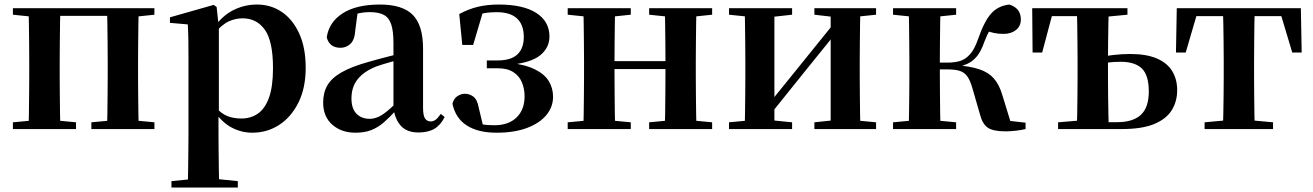

<svg xmlns="http://www.w3.org/2000/svg" viewBox="-20 -572 5819 851"><path d="M105.9 0Q107.6 -25.5 108.1 -67.5Q108.6 -109.6 109.1 -154.8Q109.6 -200 109.6 -234.8V-301.2Q109.6 -335.7 109.1 -381.1Q108.6 -426.5 108.1 -468.7Q107.6 -511 105.9 -535.7H247.6Q246.6 -510.7 246.1 -468.5Q245.6 -426.3 245.1 -381Q244.6 -335.6 244.6 -301.2V-234.8Q244.6 -200 245.1 -154.8Q245.6 -109.6 246.1 -67.5Q246.6 -25.5 247.6 0ZM454.4 0Q455.4 -25.5 455.9 -67.5Q456.4 -109.6 456.9 -154.8Q457.4 -200 457.4 -234.8V-301.2Q457.4 -335.6 456.9 -381Q456.4 -426.3 455.9 -468.5Q455.4 -510.7 454.4 -535.7H594.9Q593.9 -510.7 593.4 -468.5Q592.9 -426.3 592.4 -381Q591.9 -335.6 591.9 -301.2V-234.8Q591.9 -200 592.4 -154.8Q592.9 -109.6 593.4 -67.5Q593.9 -25.5 594.9 0ZM37.2 0V-29.9L147 -40.2H208.6L317 -29.9V0ZM385 0V-29.9L494.5 -40.2H557.1L664.5 -29.9V0ZM37.2 -506.8V-535.7H176.9V-495.5H147ZM525.4 -495.5V-535.7H664.3V-506.8L557.1 -495.5ZM176.9 -501.8V-535.7H525.4V-501.8Z M739.9 259.3V230.8L849 220.1H928.4L1034.1 230.8V259.3ZM812.4 259.3Q813.4 217.3 813.9 174.2Q814.4 131 814.9 89.9Q815.4 48.8 815.4 13.8V-308.7Q815.4 -358.5 814.9 -393Q814.4 -427.5 812.4 -463.8L733.2 -470.7V-495.2L927.2 -550.4L940.2 -540.9L948.8 -460.8L950.1 -455V-75.6L948.4 -63V13Q948.4 47.8 948.9 89.3Q949.4 130.8 949.9 174Q950.4 217.3 951.4 259.3ZM1098.1 16.2Q1050 16.2 1006.7 -6.7Q963.4 -29.6 927.3 -82.3H915.1L933.6 -97.8Q961.5 -67.8 988.5 -57.3Q1015.6 -46.7 1050.1 -46.7Q1090.7 -46.7 1122.3 -67.9Q1153.8 -89.1 1171.9 -138.2Q1190 -187.4 1190 -270.1Q1190 -389.4 1153.9 -440.1Q1117.8 -490.8 1055.6 -490.8Q1024.3 -490.8 994.4 -477.5Q964.5 -464.2 927 -421.1L912.1 -437.5H920.5Q958.3 -497.6 1009.7 -524.8Q1061.1 -551.9 1118.6 -551.9Q1180.4 -551.9 1228.9 -519.1Q1277.5 -486.2 1306.2 -423.5Q1334.9 -360.9 1334.9 -271.4Q1334.9 -182.3 1303 -117.9Q1271.1 -53.5 1217.7 -18.6Q1164.3 16.2 1098.1 16.2Z M1555.6 16.2Q1493.2 16.2 1452.8 -19.4Q1412.3 -54.9 1412.3 -117.6Q1412.3 -161.2 1431 -193.6Q1449.7 -226.1 1494.1 -251.5Q1538.6 -277 1614.4 -297.9Q1653.8 -309.4 1703.4 -322Q1753 -334.6 1793 -344.4V-318.9Q1753 -308.9 1713 -297.6Q1672.9 -286.4 1646.1 -276.7Q1592.3 -254.9 1565.1 -220.6Q1537.8 -186.4 1537.8 -135.9Q1537.8 -90.4 1560.1 -67.9Q1582.3 -45.3 1619 -45.3Q1635.3 -45.3 1653.7 -52.6Q1672.1 -59.9 1696.4 -79.7Q1720.8 -99.4 1754.3 -135.5L1769.8 -82.4H1734.7Q1705.6 -50.6 1680.2 -28.7Q1654.7 -6.8 1625.4 4.7Q1596 16.2 1555.6 16.2ZM1835.1 15.2Q1783.6 15.2 1756.9 -14.2Q1730.2 -43.6 1723.9 -94V-96.5V-381.4Q1723.9 -434.7 1713.8 -464.5Q1703.7 -494.3 1680.6 -506.3Q1657.5 -518.3 1619 -518.3Q1593.4 -518.3 1566.3 -512.2Q1539.2 -506.1 1502.8 -491.2L1565.1 -516.3L1554.9 -439.2Q1552.3 -395.9 1533.6 -378Q1514.8 -360.2 1489.3 -360.2Q1440.1 -360.2 1428.2 -406.5Q1437.9 -473.5 1498.4 -512.7Q1558.9 -551.9 1664.1 -551.9Q1764.4 -551.9 1809.7 -505.9Q1855.1 -459.8 1855.1 -356.2V-94.8Q1855.1 -60.3 1863.8 -47Q1872.6 -33.8 1888.7 -33.8Q1900.3 -33.8 1910.3 -40.9Q1920.3 -48.1 1933.7 -67.2L1950.9 -53.4Q1933 -17.5 1905.2 -1.1Q1877.4 15.2 1835.1 15.2Z M2181.1 16.2Q2098.7 16.2 2048.8 -16Q1998.8 -48.1 1985.4 -112.4Q1991.1 -134.9 2007 -145.6Q2022.9 -156.4 2039.8 -156.4Q2061.8 -156.4 2078.8 -143.2Q2095.7 -130.1 2102.1 -93.6L2123.7 -3.9L2067 -34.8Q2095.1 -24.4 2117.1 -20.6Q2139 -16.9 2171.4 -16.9Q2234.2 -16.9 2269.6 -51.5Q2305.1 -86.1 2305.1 -145.1Q2305.1 -178.6 2293.3 -207Q2281.5 -235.3 2255.2 -252.4Q2229 -269.4 2185.9 -269.4H2137.7V-304.1H2185.1Q2245.9 -304.1 2274.2 -331.7Q2302.4 -359.2 2301.6 -411.2Q2300.6 -464.1 2270.6 -491Q2240.6 -518 2182.1 -518Q2145.9 -518 2118 -512Q2090.1 -505.9 2061.5 -491L2121.3 -522L2077.2 -372.8H2029L2015.5 -509.7Q2057.4 -532.4 2099.3 -542.2Q2141.3 -551.9 2190.9 -551.9Q2298.5 -551.9 2356.5 -514.9Q2414.6 -477.8 2415.3 -411.7Q2416 -361.1 2374.6 -327.2Q2333.2 -293.2 2232 -283.6L2233.3 -294.5Q2307.3 -286.1 2350.6 -264.7Q2393.9 -243.3 2412.6 -212.2Q2431.3 -181.1 2431.3 -142.8Q2431.3 -98 2401.6 -62Q2371.9 -26.1 2315.8 -4.9Q2259.7 16.2 2181.1 16.2Z M2564.9 0Q2566.6 -25.5 2567.1 -67.5Q2567.6 -109.6 2568.1 -154.8Q2568.6 -200 2568.6 -234.8V-301.2Q2568.6 -335.7 2568.1 -381.1Q2567.6 -426.5 2567.1 -468.7Q2566.6 -511 2564.9 -535.7H2706.6Q2705.6 -510.7 2705.1 -467.8Q2704.6 -425 2704.1 -378Q2703.6 -331 2703.6 -291.8V-270.6Q2703.6 -217.9 2704.1 -165Q2704.6 -112.1 2705.1 -68.6Q2705.6 -25.1 2706.6 0ZM2925.6 0Q2927.6 -25.1 2928.1 -68.6Q2928.6 -112.1 2929.1 -165Q2929.6 -217.9 2929.6 -270.6V-291.8Q2929.6 -330.7 2929.1 -378Q2928.6 -425.4 2928.1 -468.1Q2927.6 -510.7 2925.6 -535.7H3067Q3066 -510.7 3065.5 -468.5Q3065 -426.3 3064.5 -381Q3064 -335.6 3064 -301.2V-234.8Q3064 -200 3064.5 -154.8Q3065 -109.6 3065.5 -67.5Q3066 -25.5 3067 0ZM2496.2 0V-29.9L2606 -40.2H2667.6L2775.8 -29.9V0ZM2496.2 -506.8V-535.7H2775.8V-506.8L2667.6 -495.5H2606ZM2857.2 0V-29.9L2965.9 -40.2H3028.5L3136.4 -29.9V0ZM2857.2 -506.8V-535.7H3136.4V-506.8L3028.5 -495.5H2965.9ZM2635.9 -265.9V-301H2996.1V-265.9Z M3211.2 0V-29.9L3320 -40.2H3388.4L3490.8 -29.9V0ZM3589.6 0V-29.9L3686.5 -40.2H3754.3L3863 -29.9V0ZM3279.9 0Q3281.6 -25.5 3282.1 -67.4Q3282.6 -109.4 3283.1 -154.7Q3283.6 -200 3283.6 -234.8V-301.2Q3283.6 -335.7 3283.1 -381Q3282.6 -426.4 3282.1 -468.7Q3281.6 -511 3279.9 -535.7H3412.4V0ZM3383.7 -51.6 3335.4 -77.8H3360.4L3519.6 -274.4L3690 -485.4L3737.7 -460.9H3713.5L3549.2 -257.7ZM3661.8 0V-535.7H3793.6Q3792.6 -511 3792.1 -468.7Q3791.6 -426.4 3791.1 -381Q3790.6 -335.7 3790.6 -301.2V-234.8Q3790.6 -200 3791.1 -154.7Q3791.6 -109.4 3792.1 -67.4Q3792.6 -25.5 3793.6 0ZM3211.2 -506.8V-535.7H3490.8V-506.8L3388.7 -495.5H3321ZM3589.6 -506.8V-535.7H3863V-506.8L3754.5 -495.5H3686.8Z M3938.2 0V-29.9L4048 -40.2H4109.6L4217.8 -29.9V0ZM3938.2 -506.8V-535.7H4217.8V-506.8L4109.6 -495.5H4048ZM4006.9 0Q4008.6 -25.5 4009.1 -67.4Q4009.6 -109.4 4010.1 -154.7Q4010.6 -200 4010.6 -234.8V-301.2Q4010.6 -335.7 4010.1 -381Q4009.6 -426.4 4009.1 -468.7Q4008.6 -511 4006.9 -535.7H4148.6Q4147.6 -511 4147.1 -468.2Q4146.6 -425.4 4146.1 -377.7Q4145.6 -330 4145.6 -289.8V-269.3Q4145.6 -217.7 4146.1 -164.9Q4146.6 -112.1 4147.1 -68.8Q4147.6 -25.5 4148.6 0ZM4323.8 -64.1 4289.9 -181.4Q4280.5 -214.7 4267.8 -232.8Q4255 -250.9 4234.6 -257.6Q4214.3 -264.3 4180.4 -264.3H4077.9V-294.5H4180.8Q4208.9 -294.5 4233 -301Q4257.1 -307.4 4278 -329.9Q4299 -352.3 4315.3 -399.3Q4342 -476.8 4372.5 -511.4Q4403 -545.9 4453.1 -551.9Q4504.7 -536.4 4504.7 -485.9Q4504.7 -456 4483 -438.9Q4461.2 -421.8 4428.7 -421.8Q4404.5 -421.8 4386.8 -425.6Q4369.1 -429.3 4349 -436.9L4399.8 -479.7Q4378.6 -455.6 4366.7 -437.1Q4354.8 -418.5 4343 -386.8Q4328.7 -345.1 4309.8 -322.2Q4290.8 -299.2 4266.9 -288.8Q4242.9 -278.3 4213.2 -273.1L4215.4 -283.3Q4279.6 -278.6 4320.1 -265.1Q4360.6 -251.7 4384.3 -225.1Q4408.1 -198.6 4421.6 -153.9L4465.3 -11.8L4370.7 -46L4525.6 -28.2V0Q4506.7 4.5 4482.6 7.3Q4458.5 10.2 4437.2 10.2Q4382.1 10.2 4358.3 -6Q4334.5 -22.2 4323.8 -64.1Z M4823.6 0V-30.5H4931.5Q5001.3 -30.5 5036.6 -62.9Q5071.8 -95.4 5071.8 -166.5Q5071.8 -238.7 5041.1 -268.4Q5010.3 -298.1 4947.9 -298.1Q4917.5 -298.1 4891.2 -294.9Q4864.8 -291.8 4838.8 -285.8V-316.8Q4876.6 -324 4914.9 -328.3Q4953.3 -332.7 4989.2 -332.7Q5061.4 -332.7 5107.3 -312.9Q5153.2 -293.2 5175.4 -257.1Q5197.6 -221 5197.6 -172.1Q5197.6 -122.3 5173.4 -83.4Q5149.2 -44.5 5095.6 -22.2Q5041.9 0 4951.4 0ZM4752.9 0Q4753.9 -25.5 4754.5 -67.4Q4755.1 -109.4 4755.6 -154.7Q4756.1 -200 4756.1 -234.8V-301.2Q4756.1 -335.7 4755.6 -381Q4755.1 -426.4 4754.5 -468.7Q4753.9 -511 4752.9 -535.7H4894.6Q4893.6 -511 4892.7 -468.7Q4891.9 -426.4 4891.4 -381Q4890.9 -335.7 4890.9 -301.2V-234.8Q4890.9 -200 4891.4 -154.7Q4891.9 -109.4 4892.7 -67.4Q4893.6 -25.5 4894.6 0ZM4556.7 -339.1 4555 -535.7H4825.1V-500.4H4586.5L4651.1 -534.2L4599.2 -339.1ZM4669.8 0V-29.9L4792.5 -40.2H4823.6V0ZM4825.1 -495.5V-535.7H4977.2V-506.8L4859.5 -495.5Z M5192.2 -339.1 5195.8 -535.7H5745.8L5749.4 -339.1H5707.7L5649.1 -534.2L5715 -500.4H5226.6L5292.5 -534.2L5235.4 -339.1ZM5319.1 0V-29.9L5430.7 -40.2H5511.6L5622.5 -29.9V0ZM5400.2 0Q5401.2 -25.5 5402.1 -67.4Q5402.9 -109.4 5403.4 -154.7Q5403.9 -200 5403.9 -234.8V-301.2Q5403.9 -335.7 5403.4 -381Q5402.9 -426.4 5402.1 -468.7Q5401.2 -511 5400.2 -535.7H5541.4Q5540.4 -511 5539.9 -468.7Q5539.4 -426.4 5538.9 -381Q5538.4 -335.7 5538.4 -301.2V-234.8Q5538.4 -200 5538.9 -154.7Q5539.4 -109.4 5539.9 -67.4Q5540.4 -25.5 5541.4 0Z"/></svg>

Font: Noto Serif SC
Style: Regular
Weight: 200
Designer: Ryoko NISHIZUKA 西塚涼子 (kana & ideographs); Frank Grießhammer (Latin, Greek & Cyrillic); Wenlong ZHANG 张文龙 (bopomofo); San
Foundry: Adobe
Version: Version 2.001;hotconv 1.1.0;makeotfexe 2.6.0